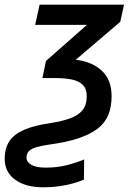

<svg xmlns="http://www.w3.org/2000/svg" viewBox="-70 -559 556 819"><path d="M116 240Q39 240 -5.5 207.5Q-50 175 -50 118Q-50 74 -30.5 44Q-11 14 32 -5Q75 -24 146 -34Q196 -42 230 -54.5Q264 -67 282 -89Q300 -111 300 -149Q300 -180 283 -197Q266 -214 235.5 -220Q205 -226 164 -226H111L126 -299L301 -453H80L99 -539H459L443 -466L253 -304Q320 -297 363 -258.5Q406 -220 406 -149Q406 -104 392.5 -70Q379 -36 348 -11.5Q317 13 265.5 30.5Q214 48 138 58Q104 63 83 69.5Q62 76 52.5 86.5Q43 97 43 113Q43 132 63.5 144Q84 156 125 156Q175 156 217 145Q259 134 289 121L288 207Q268 216 241 223.5Q214 231 182.5 235.5Q151 240 116 240Z"/></svg>

Font: Noto Sans Display Medium
Style: Italic
Weight: 500
Italic angle: -12°
Designer: Monotype Design Team
Foundry: Monotype Imaging Inc.
Version: Version 2.003